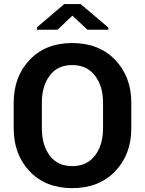

<svg xmlns="http://www.w3.org/2000/svg" viewBox="-20 -938 730 968"><path d="M526.5 -788H421L345 -859L270 -788H166.5V-800.5L304 -917.5H386.5L526.5 -799ZM344 10.5Q210 10.5 129.5 -74.2Q49 -159 49 -291.5V-419.5Q49 -551.5 129.5 -636.2Q210 -721 344 -721Q479 -721 560.5 -636.2Q642 -551.5 642 -419.5V-291.5Q642 -159 560.5 -74.2Q479 10.5 344 10.5ZM344 -100.5Q418 -100.5 458.8 -153.5Q499.5 -206.5 499.5 -291.5V-420.5Q499.5 -504 458.5 -557Q418 -610 344 -610Q270.5 -610 230.8 -557.2Q191 -504.5 191 -420.5V-291.5Q191 -206.5 230.8 -153.5Q270.5 -100.5 344 -100.5Z"/></svg>

Font: Roberto Sans
Style: Bold
Weight: 700
Designer: Google (font) & Cristiano Sobral (main changes)
Version: Version 1.000;October 12, 2021;FontCreator 14.0.0.2814 64-bi